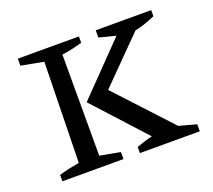

<svg xmlns="http://www.w3.org/2000/svg" viewBox="-95 -647 854 771"><g transform="rotate(-20 332.0 -262.0)"><path d="M49 0V-27Q71 -34 92.5 -38.5Q114 -43 136 -47L145 -476L49 -494V-524H310V-497Q293 -492 272 -487Q251 -482 223 -478V-46L310 -30V0ZM380 0V-26Q412 -38 448 -47L249 -265L453 -475L382 -493V-524H619V-498Q599 -489 577.5 -481.5Q556 -474 532 -469L347 -282L562 -50L636 -30V0Z"/></g></svg>

Font: Piazzolla SC
Style: Regular
Weight: 400
Designer: Juan Pablo del Peral
Foundry: Huerta Tipografica
Version: Version 1.330